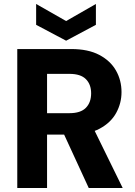

<svg xmlns="http://www.w3.org/2000/svg" viewBox="-20 -947 681 967"><path d="M67 0V-700H339Q424 -700 480 -670.5Q536 -641 564 -592Q592 -543 592 -483Q592 -427 565 -378Q538 -329 482 -299Q426 -269 338 -269H217V0ZM427 0 286 -306H448L598 0ZM217 -377H330Q386 -377 412.5 -404Q439 -431 439 -477Q439 -522 412.5 -548.5Q386 -575 330 -575H217ZM313 -742 162 -822V-927L313 -841L463 -927V-822Z"/></svg>

Font: DM Sans 16pt Black
Style: Regular
Weight: 900
Version: Version 4.004;gftools[0.9.30]